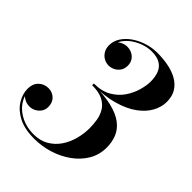

<svg xmlns="http://www.w3.org/2000/svg" viewBox="-218 -874 998 998"><g transform="rotate(45 281.5 -374.5)"><path d="M210.5 10Q139.5 10 93.5 -14Q47.5 -38 25 -75Q2.5 -112 2.5 -150Q2.5 -186.5 24.2 -207.8Q46 -229 77.5 -229Q106 -229 126 -210.2Q146 -191.5 146 -158.5Q146 -139 135.8 -123.8Q125.5 -108.5 109.2 -99.8Q93 -91 74.5 -91Q56 -91 40 -99Q24 -107 13.8 -120.5Q3.5 -134 3.5 -150H15Q15 -108.5 39 -75.2Q63 -42 103 -23Q143 -4 190.5 -4Q239 -4 274 -24.2Q309 -44.5 331.8 -78Q354.5 -111.5 365.2 -152Q376 -192.5 376 -233.5Q376 -261.5 371.2 -290.5Q366.5 -319.5 351.5 -344.5Q336.5 -369.5 306.8 -384.8Q277 -400 227 -400V-408Q308 -408 362.5 -395Q417 -382 449.5 -357.5Q482 -333 496 -299.2Q510 -265.5 510 -224Q510 -171 484.5 -128Q459 -85 416 -54Q373 -23 319.8 -6.5Q266.5 10 210.5 10ZM227 -404.5V-412.5Q285 -412.5 324 -435.5Q363 -458.5 386 -493.2Q409 -528 419 -564.5Q429 -601 429 -628Q429 -662.5 419 -688.5Q409 -714.5 385.5 -729Q362 -743.5 321.5 -743.5Q295.5 -743.5 266.5 -734Q237.5 -724.5 212 -706.8Q186.5 -689 170.5 -664.5Q154.5 -640 154.5 -609.5H143Q143 -628.5 154.2 -642.2Q165.5 -656 182 -663.5Q198.5 -671 215 -671Q233.5 -671 249.8 -663Q266 -655 276.2 -639.8Q286.5 -624.5 286.5 -603Q286.5 -579.5 275.2 -563.8Q264 -548 247.5 -540.2Q231 -532.5 215 -532.5Q196 -532.5 179.5 -541.8Q163 -551 152.5 -568.2Q142 -585.5 142 -609.5Q142 -640 159.2 -667Q176.5 -694 206 -714.8Q235.5 -735.5 272.5 -747.2Q309.5 -759 348.5 -759Q390.5 -759 429 -751.5Q467.5 -744 497.5 -727.2Q527.5 -710.5 545.2 -682.5Q563 -654.5 563 -613Q563 -575.5 543 -538.5Q523 -501.5 481.8 -471.2Q440.5 -441 377 -422.8Q313.5 -404.5 227 -404.5Z"/></g></svg>

Font: Bodoni Moda 18pt SemiBold
Style: Italic
Weight: 600
Italic angle: -13°
Designer: Owen Earl
Foundry: indestructible type
Version: Version 2.005